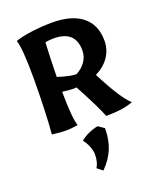

<svg xmlns="http://www.w3.org/2000/svg" viewBox="-146 -621 805 972"><g transform="rotate(-20 256.5 -135.5)"><path d="M58 0Q63 -49 66 -135.5Q69 -222 69 -295Q69 -466 53 -505Q85 -517 141 -524.5Q197 -532 253 -532Q358 -532 414.5 -486.5Q471 -441 471 -356Q471 -307 444.5 -268.5Q418 -230 371 -207Q449 -54 495 -15Q462 -3 427.5 1.5Q393 6 349 6Q329 -47 257 -181L241 -180Q221 -180 181 -185Q182 -44 197 0Q164 6 131 6Q99 6 58 0ZM349 -348Q349 -454 232 -454Q206 -454 187 -449Q183 -373 181 -265Q247 -244 280 -244Q311 -260 330 -287Q349 -314 349 -348ZM212 238Q229 211 229 169Q229 149 219 124.5Q209 100 195 84Q213 68 239.5 56Q266 44 290 40L322 62Q322 124 302.5 171.5Q283 219 241 261Z"/></g></svg>

Font: Mirza SemiBold
Style: Regular
Weight: 600
Designer: Arabic design by Kourosh Beigpour, Latin design by Eduardo Tunni, engineering by Lasse Fister
Version: Version 1.0010g